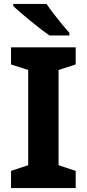

<svg xmlns="http://www.w3.org/2000/svg" viewBox="-20 -954 441 974"><path d="M364 0H36V-87L123 -116V-599L36 -627V-714H364V-627L277 -599V-116L364 -87ZM216 -934Q231 -912 252 -884.5Q273 -857 294 -831.5Q315 -806 332 -787V-774H231Q212 -787 186.5 -806.5Q161 -826 134.5 -848Q108 -870 84.5 -890Q61 -910 47 -924V-934Z"/></svg>

Font: Noto Sans Meetei Mayek
Style: Bold
Weight: 700
Designer: Monotype Design Team and Neelakash Kshetrimayum
Foundry: Monotype Imaging Inc.
Version: Version 2.002; ttfautohint (v1.8.4.7-5d5b)